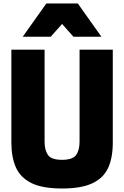

<svg xmlns="http://www.w3.org/2000/svg" viewBox="-20 -1064 710 1098"><path d="M496 -854ZM560 -854H400L335 -927L270 -854H110L245 -1044H425ZM335 14Q223 14 160 -17Q97 -48 71 -106.5Q45 -165 45 -248V-780H235V-253Q235 -206 254 -178Q273 -150 335 -150Q395 -150 415 -177.5Q435 -205 435 -253V-780H625V-248Q625 -161 598 -103Q571 -45 507.5 -15.5Q444 14 335 14Z"/></svg>

Font: Tanohe Sans Black
Style: Regular
Weight: 900
Designer: Village Type and Design LLC & Cristiano Sobral
Foundry: Cooper Hewitt Smithsonian Design Museum
Version: Version 1.00;March 11, 2020;FontCreator 12.0.0.2522 64-bit; 